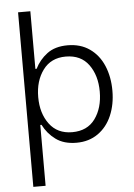

<svg xmlns="http://www.w3.org/2000/svg" viewBox="-63 -797 748 1075"><g transform="rotate(-5 311.0 -259.5)"><path d="M156 -111H149V231H80V-750H149V-426H156Q180 -475 224.5 -508.5Q269 -542 340 -542Q412 -542 463.5 -506Q515 -470 541.5 -407.5Q568 -345 568 -267Q568 -190 541.5 -128Q515 -66 464 -30Q413 6 343 6Q272 6 226.5 -27.5Q181 -61 156 -111ZM497 -268Q497 -359 453 -419.5Q409 -480 324 -480Q241 -480 196 -419Q151 -358 151 -267Q151 -176 196 -115.5Q241 -55 324 -55Q409 -55 453 -115.5Q497 -176 497 -268Z"/></g></svg>

Font: Be Vietnam Light
Style: Regular
Weight: 300
Designer: Gabriel Lam
Foundry: TypeRant
Version: Version 4.000